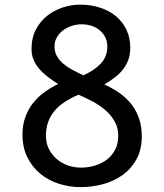

<svg xmlns="http://www.w3.org/2000/svg" viewBox="-20 -778 690 807"><path d="M315.5 -758.5Q361 -758.5 400 -746Q439 -733.5 467.2 -710Q495.5 -686.5 511.5 -653Q527.5 -619.5 527.5 -577.5Q527.5 -548 518.8 -525Q510 -502 495 -483.8Q480 -465.5 460.2 -450.8Q440.5 -436 418.5 -423Q455.5 -406.5 484.8 -385.2Q514 -364 534.2 -337.2Q554.5 -310.5 565.2 -277.5Q576 -244.5 576 -205Q576 -149.5 554 -109.2Q532 -69 495.8 -42.8Q459.5 -16.5 413.2 -4Q367 8.5 318.5 8.5Q271 8.5 227 -5.8Q183 -20 149.2 -47.8Q115.5 -75.5 95 -116.8Q74.5 -158 74.5 -212Q74.5 -252 86 -284.5Q97.5 -317 117.5 -343Q137.5 -369 165 -389.2Q192.5 -409.5 224.5 -425Q201 -439.5 180.8 -455Q160.5 -470.5 145.2 -488.2Q130 -506 121.2 -526.5Q112.5 -547 112.5 -572Q112.5 -620.5 131.8 -655.8Q151 -691 181 -713.8Q211 -736.5 246.8 -747.5Q282.5 -758.5 315.5 -758.5ZM310 -380Q278.5 -366.5 253.2 -350.2Q228 -334 210.2 -313.2Q192.5 -292.5 182.8 -266.2Q173 -240 173 -207Q173 -177 185.2 -152.5Q197.5 -128 217.8 -110.2Q238 -92.5 264.5 -83Q291 -73.5 319 -73.5Q351 -73.5 379.8 -82.2Q408.5 -91 430.2 -108Q452 -125 464.5 -150Q477 -175 477 -207.5Q477 -241 462.2 -267.2Q447.5 -293.5 423.8 -314.2Q400 -335 370.2 -351Q340.5 -367 310 -380ZM330.5 -461.5Q376.5 -482 403.8 -511Q431 -540 431 -581.5Q431 -606.5 420.8 -624.5Q410.5 -642.5 395 -654Q379.5 -665.5 360.8 -670.8Q342 -676 325 -676Q302.5 -676 281.5 -669.2Q260.5 -662.5 244.5 -650Q228.5 -637.5 218.8 -620.5Q209 -603.5 209 -583.5Q209 -560.5 218.8 -542.8Q228.5 -525 245.2 -510.8Q262 -496.5 284 -484.5Q306 -472.5 330.5 -461.5Z"/></svg>

Font: B612 Mono
Style: Regular
Weight: 400
Version: Version 1.005